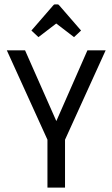

<svg xmlns="http://www.w3.org/2000/svg" viewBox="-20 -854 512 874"><path d="M222 -270 378 -625H461L276 -218V0H196V-218L11 -625H94L251 -270ZM155 -685 123 -715 221 -828Q225 -834 230 -834H242Q247 -834 251 -828L349 -715L317 -685L236 -747Z"/></svg>

Font: Changa Light
Style: Regular
Weight: 300
Designer: Eduardo Rodriguez Tunni
Foundry: Eduardo Rodriguez Tunni
Version: Version 3.002; ttfautohint (v1.8.2)